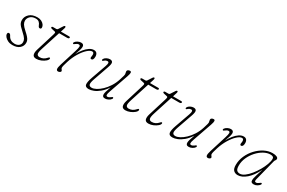

<svg xmlns="http://www.w3.org/2000/svg" viewBox="93 -1482 3637 2437"><g transform="rotate(30 1911.0 -264.0)"><path d="M163.5 -21Q202 -21 225.5 -40.8Q249 -60.5 249 -92.5Q249 -116 235.5 -139Q222 -162 179.5 -200Q147 -229 128.5 -249.2Q110 -269.5 102.5 -287.8Q95 -306 95 -328.5Q95 -381 135.8 -419.2Q176.5 -457.5 252 -457.5Q285 -457.5 310.2 -444.8Q335.5 -432 349.8 -412.5Q364 -393 364 -372.5Q364 -350.5 342.5 -350.5Q326 -350.5 316 -376.5Q306 -404 288 -418.8Q270 -433.5 240 -433.5Q190 -433.5 161.2 -405.5Q132.5 -377.5 132.5 -341.5Q132.5 -317 147 -292.5Q161.5 -268 203 -231Q238 -200 256.2 -178.8Q274.5 -157.5 281.2 -140.2Q288 -123 288 -104Q288 -57.5 251.5 -25Q215 7.5 146.5 7.5Q109.5 7.5 80.5 -6.8Q51.5 -21 34.8 -41.5Q18 -62 18 -80.5Q18 -104 37.5 -104Q45 -104 52.2 -99Q59.5 -94 66 -81Q81.5 -50 106.5 -35.5Q131.5 -21 163.5 -21Z M528.5 -411 479.5 -422Q464.5 -425.5 464.5 -437Q464.5 -441.5 469.8 -445.2Q475 -449 481.5 -449H531.5Q543.5 -449 550.5 -460L592 -524Q599.5 -536 609 -536Q619 -536 619 -523Q619 -518 617 -511Q615 -504 612 -495L597.5 -449H718.5Q733.5 -449 733.5 -438Q733.5 -420 703.5 -420H588L498.5 -141Q477.5 -75.5 486.2 -53.8Q495 -32 524 -32Q553 -32 576.5 -43.8Q600 -55.5 623.5 -82Q629.5 -89 632.2 -90.5Q635 -92 639.5 -92Q648.5 -92 648.5 -82Q648.5 -63.5 624.8 -42.8Q601 -22 566.2 -7.2Q531.5 7.5 498 7.5Q455 7.5 445.8 -22.2Q436.5 -52 451.5 -100.5L532.5 -363Q540 -387 540.2 -397.8Q540.5 -408.5 528.5 -411Z M809 -392.5Q804.5 -395 804 -401Q803.5 -407 807.5 -413.5Q818 -431 842.8 -444Q867.5 -457 891 -457Q933 -457 933 -417.5Q933 -394.5 921.5 -360.8Q910 -327 897 -293Q921 -338.5 951 -375.8Q981 -413 1013.8 -435Q1046.5 -457 1079.5 -457Q1108.5 -457 1122.5 -439Q1136.5 -421 1136.5 -392Q1136.5 -338 1105 -338Q1090.5 -338 1090.5 -358.5Q1090.5 -365.5 1092.8 -374Q1095 -382.5 1095 -394Q1095 -410 1089.2 -420Q1083.5 -430 1069 -430Q1039.5 -430 999.8 -393.8Q960 -357.5 922 -295.2Q884 -233 859.5 -155Q847 -115 841.8 -94Q836.5 -73 836.5 -60Q836.5 -48 846.5 -36.8Q856.5 -25.5 856.5 -18Q856.5 -7.5 844.2 0.2Q832 8 818.5 8Q797 8 793 -13Q789 -34 805.5 -87L882.5 -334Q897 -380 896.8 -401Q896.5 -422 876 -422Q857.5 -422 833.5 -403.5Q826 -397.5 820.2 -393.5Q814.5 -389.5 809 -392.5Z M1589 -57Q1593.5 -55 1594 -48.8Q1594.5 -42.5 1590.5 -36Q1578 -17 1553.5 -4.8Q1529 7.5 1507 7.5Q1484 7.5 1474.5 -2.5Q1465 -12.5 1465 -31Q1465 -47 1471.8 -71.8Q1478.5 -96.5 1499 -152.5Q1460.5 -93.5 1418.2 -58.5Q1376 -23.5 1336.5 -8Q1297 7.5 1266 7.5Q1214.5 7.5 1210 -28.8Q1205.5 -65 1231.5 -138.5L1307.5 -353.5Q1320.5 -389.5 1317.8 -405Q1315 -420.5 1297.5 -420.5Q1288 -420.5 1278.2 -417Q1268.5 -413.5 1256.5 -403.5Q1249.5 -397.5 1244.5 -393.5Q1239.5 -389.5 1233.5 -392.5Q1229 -395 1228.8 -401Q1228.5 -407 1231.5 -412.5Q1241.5 -431.5 1265.8 -444.2Q1290 -457 1314 -457Q1345.5 -457 1354 -435.8Q1362.5 -414.5 1342.5 -358L1265 -136.5Q1243 -73 1250.2 -49.8Q1257.5 -26.5 1290.5 -26.5Q1318.5 -26.5 1354.8 -45.8Q1391 -65 1428.8 -100.8Q1466.5 -136.5 1499 -187Q1531.5 -237.5 1551.5 -300.5Q1566.5 -348.5 1570.5 -364Q1574.5 -379.5 1574.5 -387.5Q1574.5 -394.5 1571 -405.5Q1567.5 -416.5 1567.5 -428.5Q1567.5 -441.5 1579.8 -449.2Q1592 -457 1607.5 -457Q1623.5 -457 1625.8 -440.5Q1628 -424 1612.5 -379.5L1516.5 -104Q1501 -60 1503 -43.8Q1505 -27.5 1523.5 -27.5Q1531.5 -27.5 1541.5 -31.8Q1551.5 -36 1564.5 -46Q1572 -51.5 1577.5 -55.8Q1583 -60 1589 -57Z M1834.5 -411 1785.5 -422Q1770.5 -425.5 1770.5 -437Q1770.5 -441.5 1775.8 -445.2Q1781 -449 1787.5 -449H1837.5Q1849.5 -449 1856.5 -460L1898 -524Q1905.5 -536 1915 -536Q1925 -536 1925 -523Q1925 -518 1923 -511Q1921 -504 1918 -495L1903.5 -449H2024.5Q2039.5 -449 2039.5 -438Q2039.5 -420 2009.5 -420H1894L1804.5 -141Q1783.5 -75.5 1792.2 -53.8Q1801 -32 1830 -32Q1859 -32 1882.5 -43.8Q1906 -55.5 1929.5 -82Q1935.5 -89 1938.2 -90.5Q1941 -92 1945.5 -92Q1954.5 -92 1954.5 -82Q1954.5 -63.5 1930.8 -42.8Q1907 -22 1872.2 -7.2Q1837.5 7.5 1804 7.5Q1761 7.5 1751.8 -22.2Q1742.5 -52 1757.5 -100.5L1838.5 -363Q1846 -387 1846.2 -397.8Q1846.5 -408.5 1834.5 -411Z M2172 -411 2123 -422Q2108 -425.5 2108 -437Q2108 -441.5 2113.2 -445.2Q2118.5 -449 2125 -449H2175Q2187 -449 2194 -460L2235.5 -524Q2243 -536 2252.5 -536Q2262.5 -536 2262.5 -523Q2262.5 -518 2260.5 -511Q2258.5 -504 2255.5 -495L2241 -449H2362Q2377 -449 2377 -438Q2377 -420 2347 -420H2231.5L2142 -141Q2121 -75.5 2129.8 -53.8Q2138.5 -32 2167.5 -32Q2196.5 -32 2220 -43.8Q2243.5 -55.5 2267 -82Q2273 -89 2275.8 -90.5Q2278.5 -92 2283 -92Q2292 -92 2292 -82Q2292 -63.5 2268.2 -42.8Q2244.5 -22 2209.8 -7.2Q2175 7.5 2141.5 7.5Q2098.5 7.5 2089.2 -22.2Q2080 -52 2095 -100.5L2176 -363Q2183.5 -387 2183.8 -397.8Q2184 -408.5 2172 -411Z M2815.5 -57Q2820 -55 2820.5 -48.8Q2821 -42.5 2817 -36Q2804.5 -17 2780 -4.8Q2755.5 7.5 2733.5 7.5Q2710.5 7.5 2701 -2.5Q2691.5 -12.5 2691.5 -31Q2691.5 -47 2698.2 -71.8Q2705 -96.5 2725.5 -152.5Q2687 -93.5 2644.8 -58.5Q2602.5 -23.5 2563 -8Q2523.5 7.5 2492.5 7.5Q2441 7.5 2436.5 -28.8Q2432 -65 2458 -138.5L2534 -353.5Q2547 -389.5 2544.2 -405Q2541.5 -420.5 2524 -420.5Q2514.5 -420.5 2504.8 -417Q2495 -413.5 2483 -403.5Q2476 -397.5 2471 -393.5Q2466 -389.5 2460 -392.5Q2455.5 -395 2455.2 -401Q2455 -407 2458 -412.5Q2468 -431.5 2492.2 -444.2Q2516.5 -457 2540.5 -457Q2572 -457 2580.5 -435.8Q2589 -414.5 2569 -358L2491.5 -136.5Q2469.5 -73 2476.8 -49.8Q2484 -26.5 2517 -26.5Q2545 -26.5 2581.2 -45.8Q2617.5 -65 2655.2 -100.8Q2693 -136.5 2725.5 -187Q2758 -237.5 2778 -300.5Q2793 -348.5 2797 -364Q2801 -379.5 2801 -387.5Q2801 -394.5 2797.5 -405.5Q2794 -416.5 2794 -428.5Q2794 -441.5 2806.2 -449.2Q2818.5 -457 2834 -457Q2850 -457 2852.2 -440.5Q2854.5 -424 2839 -379.5L2743 -104Q2727.5 -60 2729.5 -43.8Q2731.5 -27.5 2750 -27.5Q2758 -27.5 2768 -31.8Q2778 -36 2791 -46Q2798.5 -51.5 2804 -55.8Q2809.5 -60 2815.5 -57Z M3004 -392.5Q2999.5 -395 2999 -401Q2998.5 -407 3002.5 -413.5Q3013 -431 3037.8 -444Q3062.5 -457 3086 -457Q3128 -457 3128 -417.5Q3128 -394.5 3116.5 -360.8Q3105 -327 3092 -293Q3116 -338.5 3146 -375.8Q3176 -413 3208.8 -435Q3241.5 -457 3274.5 -457Q3303.5 -457 3317.5 -439Q3331.5 -421 3331.5 -392Q3331.5 -338 3300 -338Q3285.5 -338 3285.5 -358.5Q3285.5 -365.5 3287.8 -374Q3290 -382.5 3290 -394Q3290 -410 3284.2 -420Q3278.5 -430 3264 -430Q3234.5 -430 3194.8 -393.8Q3155 -357.5 3117 -295.2Q3079 -233 3054.5 -155Q3042 -115 3036.8 -94Q3031.5 -73 3031.5 -60Q3031.5 -48 3041.5 -36.8Q3051.5 -25.5 3051.5 -18Q3051.5 -7.5 3039.2 0.2Q3027 8 3013.5 8Q2992 8 2988 -13Q2984 -34 3000.5 -87L3077.5 -334Q3092 -380 3091.8 -401Q3091.5 -422 3071 -422Q3052.5 -422 3028.5 -403.5Q3021 -397.5 3015.2 -393.5Q3009.5 -389.5 3004 -392.5Z M3683.5 -69Q3678.5 -49.5 3681 -38.5Q3683.5 -27.5 3700.5 -27.5Q3710.5 -27.5 3720.5 -32.8Q3730.5 -38 3741.5 -46Q3750.5 -53 3756 -56.2Q3761.5 -59.5 3766 -57Q3776.5 -51 3767.5 -36Q3758.5 -22 3735 -7.2Q3711.5 7.5 3684 7.5Q3664 7.5 3653 -1Q3642 -9.5 3642 -31Q3642 -43.5 3645.5 -60.5Q3649 -77.5 3659.5 -111.5Q3670 -145.5 3690 -210Q3637.5 -101.5 3573.5 -47Q3509.5 7.5 3450 7.5Q3412.5 7.5 3389 -15.2Q3365.5 -38 3365.5 -93.5Q3365.5 -163.5 3394.5 -228.5Q3423.5 -293.5 3471.8 -345Q3520 -396.5 3579 -426.8Q3638 -457 3698 -457Q3735 -457 3758 -447Q3781 -437 3781 -419Q3781 -406.5 3772.5 -396.2Q3764 -386 3761 -374ZM3402.5 -107Q3402.5 -58 3418.5 -40Q3434.5 -22 3465.5 -22Q3497 -22 3533.5 -48.8Q3570 -75.5 3605 -119Q3640 -162.5 3669 -212.5Q3698 -262.5 3715.2 -310.2Q3732.5 -358 3732.5 -393Q3732.5 -428 3683.5 -428Q3635.5 -428 3586.2 -400.8Q3537 -373.5 3495.2 -327.2Q3453.5 -281 3428 -223.8Q3402.5 -166.5 3402.5 -107Z"/></g></svg>

Font: Fraunces 9pt S100 Thin
Style: Italic
Weight: 100
Italic angle: -16°
Version: Version 1.000; ttfautohint (v1.8.3)